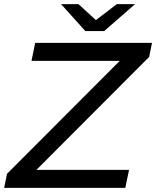

<svg xmlns="http://www.w3.org/2000/svg" viewBox="-31 -907 754 927"><path d="M-11 0 3 -68 547 -613H121L139 -700H703L689 -632L145 -87H592L574 0ZM381 -757 264 -887H348L432 -810L533 -887H621L472 -757Z"/></svg>

Font: Montserrat Medium
Style: Italic
Weight: 500
Italic angle: -11.3°
Designer: Julieta Ulanovsky
Foundry: Julieta Ulanovsky
Version: Version 9.000; ttfautohint (v1.8.4.7-5d5b)